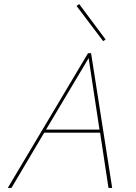

<svg xmlns="http://www.w3.org/2000/svg" viewBox="-20 -918 665 938"><path d="M496 -725 484 -717 354 -889 367 -898ZM510 0 469 -270H196L36 0H18L410 -658H425L528 0ZM205 -285H466L413 -634Z"/></svg>

Font: EauTest Thin
Style: Italic
Weight: 250
Italic angle: -12°
Designer: Christian Thalmann (Catharsis Fonts)
Version: Version 0.001;PS 000.001;hotconv 1.0.88;makeotf.lib2.5.64775